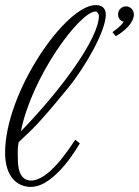

<svg xmlns="http://www.w3.org/2000/svg" viewBox="-21 -730 545 753"><path d="M354 -710C236 -710 -1 -368 -1 -131C-1 -36 47 3 100 3C196 3 288 -161 292 -168L274 -182C242 -133 167 -22 101 -22C68 -22 49 -49 49 -105C49 -125 47 -147 52 -172C88 -209 105 -212 246 -385C317 -472 394 -611 394 -672C394 -701 376 -710 354 -710ZM61 -215C103 -429 292 -685 354 -685C361 -685 367 -673 367 -668C367 -583 227 -386 61 -215ZM473 -705C457 -705 442 -692 442 -674C442 -661 449 -648 464 -645C458 -633 435 -614 420 -604L433 -588C465 -606 504 -639 504 -674C504 -690 491 -705 473 -705Z"/></svg>

Font: Parisienne
Style: Regular
Weight: 400
Designer: Astigmatic (AOETI)
Foundry: Astigmatic (AOETI)
Version: Version 1.000